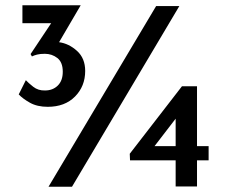

<svg xmlns="http://www.w3.org/2000/svg" viewBox="-20 -708 864 728"><path d="M161 -303Q121 -303 93.5 -318.5Q66 -334 51 -350L78 -404Q87 -394 106 -379Q125 -364 151 -365Q180 -365 199 -383.5Q218 -402 218 -436Q218 -472 197.5 -488Q177 -504 150 -504Q132 -504 120.5 -501Q109 -498 101 -494L96 -503L174 -620H65V-688H286L204 -548Q241 -543 272 -515Q303 -487 303 -439Q303 -381 264.5 -342Q226 -303 161 -303ZM660 -685 253 0H164L572 -685ZM771 -154V-100H727V-1H646V-100H473L472 -125L670 -381H727V-154ZM566 -154H646V-258Z"/></svg>

Font: Synthetic
Style: Regular
Weight: 400
Designer: Santiago Orozco
Foundry: Typemade
Version: Version 2.000; ttfautohint (v1.8.4.7-5d5b)